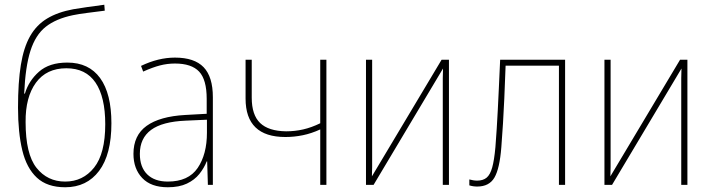

<svg xmlns="http://www.w3.org/2000/svg" viewBox="-20 -780 3003 810"><path d="M255 10Q179 10 135.5 -30.5Q92 -71 74 -146Q56 -221 56 -326Q56 -433 68 -506.5Q80 -580 107 -627.5Q134 -675 179 -702Q224 -729 289 -741Q311 -745 347 -750Q383 -755 420 -760L422 -735Q383 -730 347.5 -725.5Q312 -721 288 -716Q216 -701 173 -667Q130 -633 108.5 -566Q87 -499 82 -385H85Q101 -439 144.5 -477.5Q188 -516 264 -516Q355 -516 402.5 -450.5Q450 -385 450 -260Q450 -128 398 -59Q346 10 255 10ZM255 -14Q330 -14 377 -73Q424 -132 424 -256Q424 -371 383 -431.5Q342 -492 260 -492Q176 -492 131.5 -431Q87 -370 88 -265Q88 -130 134 -72Q180 -14 255 -14Z M688 10Q617 10 580 -29Q543 -68 543 -131Q543 -209 598.5 -249Q654 -289 762 -295L852 -300V-363Q852 -444 820 -478Q788 -512 718 -512Q686 -512 655 -504Q624 -496 584 -478L575 -502Q648 -537 718 -537Q800 -537 839 -496.5Q878 -456 878 -370V0H857L854 -99H852Q841 -71 821 -46Q801 -21 768.5 -5.5Q736 10 688 10ZM688 -14Q775 -14 814 -71.5Q853 -129 853 -220V-275L764 -271Q665 -267 617.5 -232Q570 -197 570 -131Q570 -75 601 -44.5Q632 -14 688 -14Z M1331 0V-234Q1294 -217 1257.5 -209.5Q1221 -202 1184 -202Q1016 -202 1016 -364V-528H1042V-368Q1042 -295 1077.5 -261Q1113 -227 1187 -226Q1224 -226 1259 -234Q1294 -242 1331 -260V-528H1357V0Z M1524 0V-528H1550V-117Q1550 -94 1550 -76Q1550 -58 1549 -36L1843 -528H1874V0H1848V-410Q1848 -433 1848 -450.5Q1848 -468 1849 -491L1556 0Z M1993 7Q1976 7 1960 2V-23Q1968 -21 1976 -19.5Q1984 -18 1993 -18Q2018 -18 2033 -30.5Q2048 -43 2056.5 -73.5Q2065 -104 2070 -159Q2073 -199 2075.5 -236.5Q2078 -274 2080 -315Q2082 -356 2084.5 -407.5Q2087 -459 2090 -528H2364V0H2338V-503H2113Q2110 -421 2107.5 -364Q2105 -307 2102 -259.5Q2099 -212 2095 -159Q2088 -69 2066 -31Q2044 7 1993 7Z M2530 0V-528H2556V-117Q2556 -94 2556 -76Q2556 -58 2555 -36L2849 -528H2880V0H2854V-410Q2854 -433 2854 -450.5Q2854 -468 2855 -491L2562 0Z"/></svg>

Font: Noto Sans SemiCondensed Thin
Style: Regular
Weight: 100
Width: 4
Designer: Monotype Design Team
Foundry: Monotype Imaging Inc.
Version: Version 2.013; ttfautohint (v1.8.4.7-5d5b)